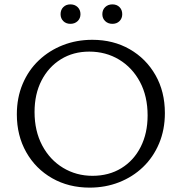

<svg xmlns="http://www.w3.org/2000/svg" viewBox="-20 -849 831 878"><path d="M390 9Q294 9 218.5 -34Q143 -77 100 -153Q57 -229 57 -326Q57 -402 83.5 -465Q110 -528 157.5 -573Q205 -618 267.5 -642.5Q330 -667 402 -667Q498 -667 573 -624Q648 -581 691 -505.5Q734 -430 734 -332Q734 -256 707.5 -193Q681 -130 634 -85Q587 -40 524.5 -15.5Q462 9 390 9ZM403 -45Q478 -45 535 -80Q592 -115 623.5 -177.5Q655 -240 655 -321Q655 -409 620 -474.5Q585 -540 524.5 -576.5Q464 -613 388 -613Q315 -613 258.5 -578Q202 -543 170 -481Q138 -419 138 -337Q138 -250 173 -184Q208 -118 268.5 -81.5Q329 -45 403 -45ZM302 -740Q282 -740 269.5 -752.5Q257 -765 257 -784Q257 -804 269.5 -816.5Q282 -829 302 -829Q322 -829 335 -816.5Q348 -804 348 -784Q348 -765 335 -752.5Q322 -740 302 -740ZM494 -740Q474 -740 461 -752.5Q448 -765 448 -784Q448 -804 461 -816.5Q474 -829 494 -829Q514 -829 526.5 -816.5Q539 -804 539 -784Q539 -765 526.5 -752.5Q514 -740 494 -740Z"/></svg>

Font: Ysabeau Office
Style: Regular
Weight: 400
Designer: Christian Thalmann (Catharsis Fonts)
Version: Version 2.001;gftools[0.9.30]; featfreeze: tnum,lnum,ss02